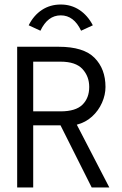

<svg xmlns="http://www.w3.org/2000/svg" viewBox="-20 -830 540 850"><path d="M56 0V-623H240Q350 -623 398.5 -574Q447 -525 447 -445Q447 -410 431.5 -375Q416 -340 387.5 -314Q359 -288 320 -278L464 0H386L248 -275H127V0ZM127 -337H248Q315 -337 345 -366.5Q375 -396 375 -445Q375 -492 345 -524.5Q315 -557 248 -557H127ZM159 -694 107 -718Q129 -762 165.5 -786Q202 -810 249 -810Q295 -810 331.5 -786Q368 -762 391 -718L339 -694Q307 -762 249 -762Q191 -762 159 -694Z"/></svg>

Font: Inconsolata Nerd Font Mono
Style: Regular
Weight: 400
Monospace: yes
Designer: Raph Levien, Cyreal, Brenton Simpson
Foundry: Raph Levien, Cyreal, Google
Version: Version 3.000; ttfautohint (v1.8.3);Nerd Fonts 3.0.2